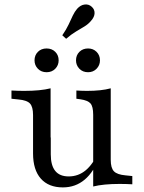

<svg xmlns="http://www.w3.org/2000/svg" viewBox="-20 -813 634 847"><path d="M271.8 -641.9 254.8 -657.3Q272.6 -683.1 282.7 -704.8Q292.7 -726.6 301.2 -744.4Q309.7 -762.1 320.2 -774.2Q335.5 -791.1 353.6 -793.1Q371.8 -795.2 384.7 -783.1Q397.6 -771.8 397.2 -754.8Q396.8 -737.9 381.5 -721Q369.4 -706.5 352.8 -696.4Q336.3 -686.3 315.7 -674.2Q295.2 -662.1 271.8 -641.9ZM203.2 -413.7V-206.5H125.8V-305.6Q125.8 -341.9 112.1 -356.5Q98.4 -371 61.3 -374.2L30.6 -377.4V-413.7Q45.2 -412.9 58.9 -412.5Q72.6 -412.1 87.1 -412.1Q122.6 -412.1 151.6 -414.9Q180.6 -417.7 203.2 -423.4ZM204 -206.5V-132.3Q204 -83.1 223.8 -58.9Q243.5 -34.7 283.1 -34.7Q325.8 -34.7 358.5 -62.1Q391.1 -89.5 414.5 -143.5L419.4 -122.6Q394.4 -54.8 353.6 -20.6Q312.9 13.7 257.3 13.7Q194.4 13.7 160.1 -25Q125.8 -63.7 125.8 -136.3V-206.5ZM391.1 0V-206.5H468.5V-108.1Q468.5 -71.8 482.7 -57.3Q496.8 -42.7 533.1 -39.5L563.7 -36.3V0Q549.2 -0.8 535.9 -1.2Q522.6 -1.6 507.3 -1.6Q472.6 -1.6 443.1 1.2Q413.7 4 391.1 9.7ZM468.5 -413.7V-206.5H391.1V-306.5Q391.1 -342.7 379.4 -356.5Q367.7 -370.2 334.7 -375L316.9 -377.4V-413.7Q330.6 -412.9 341.5 -412.5Q352.4 -412.1 364.5 -412.1Q395.2 -412.1 421.4 -414.9Q447.6 -417.7 468.5 -423.4ZM368.5 -494.4Q345.2 -494.4 330.2 -509.7Q315.3 -525 315.3 -546.8Q315.3 -569.4 330.2 -584.3Q345.2 -599.2 368.5 -599.2Q391.1 -599.2 406 -584.3Q421 -569.4 421 -546.8Q421 -525 406 -509.7Q391.1 -494.4 368.5 -494.4ZM185.5 -494.4Q162.1 -494.4 147.2 -509.7Q132.3 -525 132.3 -546.8Q132.3 -569.4 147.2 -584.3Q162.1 -599.2 185.5 -599.2Q208.9 -599.2 223.8 -584.3Q238.7 -569.4 238.7 -546.8Q238.7 -525 223.8 -509.7Q208.9 -494.4 185.5 -494.4Z"/></svg>

Font: Playfair 9pt
Style: Regular
Weight: 400
Designer: Claus Eggers Sørensen
Foundry: Claus Eggers Sørensen
Version: Version 2.203